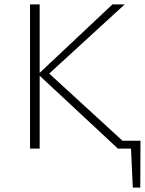

<svg xmlns="http://www.w3.org/2000/svg" viewBox="-20 -678 661 876"><path d="M586 178 576 -36H621L620 178ZM536 -36H606V0H536ZM518 0 154 -339 493 -658H549L190 -329L193 -353L578 0ZM117 0V-658H161V0Z"/></svg>

Font: Ysabeau Office ExtraLight
Style: Regular
Weight: 250
Designer: Christian Thalmann (Catharsis Fonts)
Version: Version 2.001;gftools[0.9.30]; featfreeze: tnum,lnum,ss02